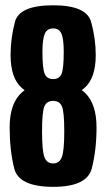

<svg xmlns="http://www.w3.org/2000/svg" viewBox="-20 -700 404 726"><path d="M181.5 6.5Q51 6.5 33.8 -63Q16.5 -132.5 16.5 -218Q16.5 -307.5 61 -349Q67 -354.5 73 -359Q67.5 -363 62.5 -367.5Q20 -404.5 20 -492Q20 -554.5 36.5 -617.2Q53 -680 181 -680Q307 -680 324.5 -617.2Q342 -554.5 342 -492Q342 -404.5 299.5 -367.5Q294.5 -363 289 -359Q295.5 -354.5 301.5 -349Q345 -307.5 345 -218Q345 -132.5 327 -63Q309 6.5 181.5 6.5ZM181 -82Q204.5 -82 213.8 -105.8Q223 -129.5 223 -203.5Q223 -278 214 -298.2Q205 -318.5 181 -318.5Q157 -318.5 148 -298.2Q139 -278 139 -203.5Q139 -129.5 148 -105.8Q157 -82 181 -82ZM181 -401Q204.5 -401 212.8 -420.8Q221 -440.5 221 -504Q221 -552 212.5 -572.2Q204 -592.5 181 -592.5Q158 -592.5 149.2 -572.2Q140.5 -552 140.5 -504Q140.5 -440.5 149 -420.8Q157.5 -401 181 -401Z"/></svg>

Font: Anybody Condensed SemiBold
Style: Regular
Weight: 600
Width: 3
Designer: Tyler Finck
Foundry: Etcetera Type Company
Version: Version 1.010; ttfautohint (v1.8.3) -l 8 -r 50 -G 200 -x 14 